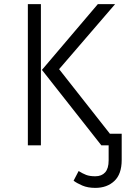

<svg xmlns="http://www.w3.org/2000/svg" viewBox="-20 -707 640 934"><path d="M479.5 -56.5H572V0H479.5ZM179 0H115.5V-687H179ZM184 -367 456 -687H540L267.5 -370.5L559 0H473ZM443.5 207Q407 207 380.2 195.5Q353.5 184 338 172L362.5 125Q381.5 137 399 143.8Q416.5 150.5 443.5 150.5Q474.5 150.5 491.5 131.5Q508.5 112.5 508.5 73.5V-1H572V71Q572 140 536.2 173.5Q500.5 207 443.5 207Z"/></svg>

Font: Fira Code Light Light
Style: Regular
Weight: 300
Monospace: yes
Version: Version 5.002